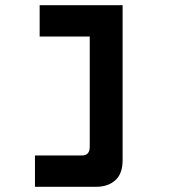

<svg xmlns="http://www.w3.org/2000/svg" viewBox="-20 -516 652 736"><path d="M114 200V80H294Q324 80 324 47V-376H132V-496H450V98Q450 150 422 175Q394 200 349 200Z"/></svg>

Font: Space Mono
Style: Bold
Weight: 700
Monospace: yes
Designer: Colophon Foundry + Benjamin Critton
Foundry: Colophon Foundry & Benjamin Critton
Version: Version 1.003; ttfautohint (v1.8.4.7-5d5b)